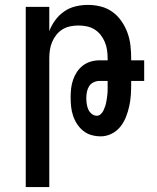

<svg xmlns="http://www.w3.org/2000/svg" viewBox="-20 -548 640 783"><path d="M85 215V-520H181V-421Q190 -445 205.5 -466Q221 -487 242 -501.5Q263 -516 288 -522Q313 -528 339 -528Q365 -528 391 -521.5Q417 -515 438.5 -499.5Q460 -484 475.5 -461.5Q491 -439 500 -414Q509 -389 512 -362.5Q515 -336 515 -310V-302H568V-218H515V-206Q515 -183 513.5 -160Q512 -137 507 -114.5Q502 -92 493.5 -70.5Q485 -49 470.5 -31Q456 -13 435 -2.5Q414 8 391 8Q372 8 353.5 3Q335 -2 320 -14Q305 -26 294.5 -42Q284 -58 278 -76Q272 -94 270 -113Q268 -132 268 -151Q268 -169 270 -187Q272 -205 278 -222.5Q284 -240 294 -255Q304 -270 318.5 -281Q333 -292 350.5 -297Q368 -302 386 -302H419V-310Q419 -327 416.5 -344Q414 -361 407.5 -376.5Q401 -392 390.5 -405.5Q380 -419 365.5 -428Q351 -437 334 -440.5Q317 -444 300 -444Q283 -444 266 -440.5Q249 -437 234.5 -428Q220 -419 209.5 -405.5Q199 -392 192.5 -376.5Q186 -361 183.5 -344Q181 -327 181 -310V215ZM375 -76Q384 -76 391 -82.5Q398 -89 402 -97.5Q406 -106 409 -115Q412 -124 413.5 -133Q415 -142 416.5 -151Q418 -160 418.5 -169Q419 -178 419 -187.5Q419 -197 419 -206V-218H386Q374 -218 362 -212.5Q350 -207 343.5 -196.5Q337 -186 334.5 -173.5Q332 -161 332 -149Q332 -137 333.5 -125.5Q335 -114 339.5 -103Q344 -92 353.5 -84Q363 -76 375 -76Z"/></svg>

Font: Iosevka Medium Extended
Style: Regular
Weight: 500
Width: 7
Monospace: yes
Designer: Belleve Invis
Foundry: Belleve Invis
Version: Version 32.5.0; ttfautohint (v1.8.4)